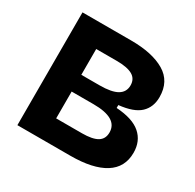

<svg xmlns="http://www.w3.org/2000/svg" viewBox="-146 -817 986 973"><g transform="rotate(30 347.0 -330.0)"><path d="M70 0V-660H355Q479 -660 551 -617.5Q623 -575 623 -483Q623 -424 585.5 -388.5Q548 -353 462 -344V-327Q558 -321 604 -281Q650 -241 650 -173Q650 -87 580.5 -43.5Q511 0 380 0ZM223 -383H329Q400 -383 433 -402.5Q466 -422 466 -461Q466 -499 435.5 -516.5Q405 -534 343 -534H223ZM223 -128H374Q435 -128 464 -145.5Q493 -163 493 -201Q493 -285 351 -285H223Z"/></g></svg>

Font: Bricolage Grotesque 12pt ExtraBold
Style: Regular
Weight: 800
Designer: Mathieu Triay
Foundry: Atelier Triay
Version: Version 1.001; ttfautohint (v1.8.4.7-5d5b);gftools[0.9.33.de